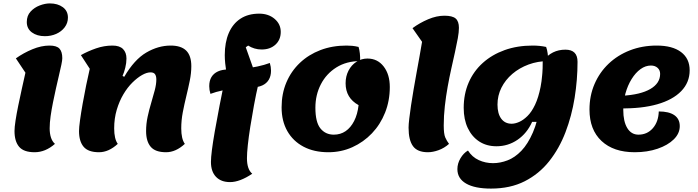

<svg xmlns="http://www.w3.org/2000/svg" viewBox="-20 -867 4092 1125"><path d="M183 25Q119 25 92 -7Q65 -39 65 -99Q65 -121 71 -160.5Q77 -200 87 -248.5Q97 -297 108 -347Q119 -397 129 -441L73 -525Q118 -557 170 -578.5Q222 -600 270 -600Q312 -600 328.5 -582Q345 -564 345 -526Q345 -514 339.5 -487.5Q334 -461 325.5 -425.5Q317 -390 308 -349.5Q299 -309 290.5 -267Q282 -225 276.5 -186Q271 -147 271 -115Q271 -85 278.5 -61.5Q286 -38 302 -24Q246 25 183 25ZM243 -655Q197 -655 167 -677Q137 -699 137 -738Q137 -775 159 -799Q181 -823 212.5 -835Q244 -847 272 -847Q318 -847 348 -825Q378 -803 378 -764Q378 -732 359 -707Q340 -682 309.5 -668.5Q279 -655 243 -655Z M560 25Q497 25 470 -7Q443 -39 443 -99Q443 -120 449 -163.5Q455 -207 464.5 -260.5Q474 -314 485 -368Q496 -422 506 -464L454 -544Q495 -567 542.5 -583.5Q590 -600 639 -600Q681 -600 701 -579.5Q721 -559 721 -524Q721 -498 714 -470Q707 -442 698 -422L708 -417Q767 -518 837 -559Q907 -600 980 -600Q1041 -600 1071 -570.5Q1101 -541 1101 -479Q1101 -439 1092 -394.5Q1083 -350 1071.5 -303Q1060 -256 1051 -209Q1042 -162 1042 -115Q1042 -53 1063 -24Q1010 25 953 25Q890 25 863 -7Q836 -39 836 -99Q836 -141 845 -183Q854 -225 866 -264.5Q878 -304 887 -339Q896 -374 896 -401Q896 -421 888.5 -432Q881 -443 862 -443Q840 -443 812.5 -427.5Q785 -412 756 -383.5Q727 -355 703 -314.5Q679 -274 664 -223.5Q649 -173 649 -115Q649 -53 670 -24Q617 25 560 25Z M1328 200Q1275 200 1245.5 169Q1216 138 1216 82Q1216 32 1238.5 -97Q1261 -226 1306 -446Q1302 -472 1299.5 -496.5Q1297 -521 1297 -544Q1297 -619 1320.5 -673.5Q1344 -728 1389 -757.5Q1434 -787 1499 -787Q1553 -787 1589 -756.5Q1625 -726 1625 -680Q1625 -634 1594 -605.5Q1563 -577 1513 -577Q1491 -577 1471 -583Q1451 -589 1434 -600L1420 -590L1495 -379Q1480 -315 1468 -249.5Q1456 -184 1446.5 -124Q1437 -64 1432 -16.5Q1427 31 1427 60Q1427 125 1458 151Q1385 200 1328 200ZM1213 -317Q1206 -340 1206 -362Q1206 -394 1219 -415.5Q1232 -437 1257 -448.5Q1282 -460 1318 -460Q1362 -460 1405.5 -464.5Q1449 -469 1489 -477.5Q1529 -486 1561 -498Q1568 -475 1568 -453Q1568 -422 1555 -400Q1542 -378 1517 -366.5Q1492 -355 1456 -355Q1413 -355 1369 -350.5Q1325 -346 1285 -337.5Q1245 -329 1213 -317Z M1904 25Q1820 25 1758.5 -7.5Q1697 -40 1663.5 -99Q1630 -158 1630 -238Q1630 -318 1658 -384Q1686 -450 1737 -498.5Q1788 -547 1857.5 -573.5Q1927 -600 2010 -600Q2027 -600 2043.5 -598.5Q2060 -597 2081 -592Q2086 -576 2088.5 -554Q2091 -532 2090 -509Q2010 -509 1951 -472Q1892 -435 1860 -373Q1828 -311 1828 -236Q1828 -151 1857.5 -114.5Q1887 -78 1936 -78Q1975 -78 2005 -98.5Q2035 -119 2055 -158Q2075 -197 2081 -251Q2043 -272 2024 -304Q2005 -336 2005 -379Q2005 -420 2022 -453Q2039 -486 2068.5 -505Q2098 -524 2133 -524Q2192 -524 2228 -477.5Q2264 -431 2264 -357Q2264 -277 2236.5 -207.5Q2209 -138 2159.5 -86Q2110 -34 2044.5 -4.5Q1979 25 1904 25Z M2487 25Q2426 25 2400 -10.5Q2374 -46 2374 -119Q2374 -138 2378 -172Q2382 -206 2388.5 -250Q2395 -294 2403.5 -343Q2412 -392 2421 -442Q2430 -492 2438.5 -538.5Q2447 -585 2453 -622L2397 -702Q2439 -733 2488.5 -754Q2538 -775 2584 -775Q2631 -775 2650 -758.5Q2669 -742 2669 -704Q2669 -679 2662.5 -643Q2656 -607 2646 -562Q2636 -517 2624.5 -465.5Q2613 -414 2603 -358.5Q2593 -303 2586.5 -245.5Q2580 -188 2580 -132Q2580 -82 2589 -61.5Q2598 -41 2611 -24Q2583 1 2549.5 13Q2516 25 2487 25Z M2857 238Q2762 238 2711 208.5Q2660 179 2660 124Q2660 91 2678 60.5Q2696 30 2722 15Q2746 53 2785 71Q2824 89 2869 89Q2911 89 2954 72.5Q2997 56 3035 16.5Q3073 -23 3102.5 -91Q3132 -159 3147.5 -262Q3163 -365 3160 -509Q3188 -544 3220.5 -560Q3253 -576 3293 -576Q3364 -576 3364 -505Q3364 -400 3347 -294Q3330 -188 3293.5 -92.5Q3257 3 3198 77.5Q3139 152 3054.5 195Q2970 238 2857 238ZM2889 -10Q2831 -10 2788 -38Q2745 -66 2721 -116.5Q2697 -167 2697 -235Q2697 -316 2726 -383Q2755 -450 2809 -498.5Q2863 -547 2937 -573.5Q3011 -600 3101 -600Q3143 -600 3180 -592Q3186 -576 3189 -554Q3192 -532 3192 -509Q3131 -509 3077 -489Q3023 -469 2982 -434Q2941 -399 2918 -353Q2895 -307 2895 -254Q2895 -201 2917 -171.5Q2939 -142 2978 -142Q2998 -142 3022 -152.5Q3046 -163 3070.5 -187Q3095 -211 3115 -253Q3135 -295 3147.5 -358Q3160 -421 3160 -509V-153H3098Q3068 -86 3012.5 -48Q2957 -10 2889 -10Z M3699 25Q3575 25 3504.5 -41Q3434 -107 3434 -225Q3434 -306 3463.5 -374.5Q3493 -443 3546 -493.5Q3599 -544 3671 -572Q3743 -600 3828 -600Q3920 -600 3970.5 -562Q4021 -524 4021 -455Q4021 -384 3971.5 -333Q3922 -282 3831 -256Q3740 -230 3613 -232L3626 -306Q3733 -312 3790.5 -345.5Q3848 -379 3848 -434Q3848 -456 3833 -469.5Q3818 -483 3794 -483Q3762 -483 3733 -462Q3704 -441 3681 -404Q3658 -367 3645 -320.5Q3632 -274 3632 -223Q3632 -155 3655.5 -116.5Q3679 -78 3721 -78Q3772 -78 3805 -115.5Q3838 -153 3840 -214Q3900 -214 3931.5 -192Q3963 -170 3963 -128Q3963 -85 3928 -50.5Q3893 -16 3833 4.5Q3773 25 3699 25Z"/></svg>

Font: Lemonada
Style: Regular
Weight: 400
Designer: Mohamed Gaber (Arabic), Eduardo Tunni (Latin)
Foundry: Kief Type Foundry
Version: Version 4.005